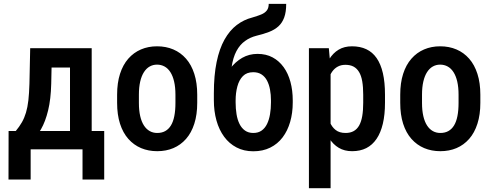

<svg xmlns="http://www.w3.org/2000/svg" viewBox="-20 -780 2570 1003"><path d="M137.7 -528.3H251.5L247.6 -342.8Q245.6 -261.7 231.4 -203.4Q217.3 -145 194.3 -105Q171.4 -64.9 142.1 -39.8Q112.8 -14.6 79.6 0H47.4V-94.7L62.5 -95.7Q81.5 -118.7 94.5 -141.4Q107.4 -164.1 115.7 -191.7Q124 -219.2 128.2 -255.9Q132.3 -292.5 133.8 -342.8ZM166.5 -528.3H459V0H345.7V-427.2H166.5ZM24.9 -95.7H524.4V157.7H411.1V0H140.1V157.7H24.4Z M591.8 -242.7V-285.2Q591.8 -346.7 606.9 -394Q622.1 -441.4 650.1 -473.4Q678.2 -505.4 716.3 -521.7Q754.4 -538.1 800.3 -538.1Q847.2 -538.1 885.5 -521.7Q923.8 -505.4 951.9 -473.4Q980 -441.4 995.1 -394Q1010.3 -346.7 1010.3 -285.2V-242.7Q1010.3 -181.2 995.1 -133.8Q980 -86.4 951.9 -54.4Q923.8 -22.5 885.7 -6.3Q847.7 9.8 801.3 9.8Q755.4 9.8 717 -6.3Q678.7 -22.5 650.4 -54.4Q622.1 -86.4 606.9 -133.8Q591.8 -181.2 591.8 -242.7ZM705.6 -285.2V-242.7Q705.6 -203.1 712.4 -173.6Q719.2 -144 731.9 -124.5Q744.6 -105 762.2 -95.2Q779.8 -85.4 801.3 -85.4Q825.2 -85.4 843 -95.2Q860.8 -105 872.8 -124.5Q884.8 -144 890.6 -173.6Q896.5 -203.1 896.5 -242.7V-285.2Q896.5 -324.2 889.6 -353.8Q882.8 -383.3 870.1 -403.1Q857.4 -422.9 839.6 -432.6Q821.8 -442.4 800.3 -442.4Q779.3 -442.4 762 -432.6Q744.6 -422.9 731.9 -403.1Q719.2 -383.3 712.4 -353.8Q705.6 -324.2 705.6 -285.2Z M1383.8 -759.8H1475.1Q1475.1 -716.8 1464.6 -688.5Q1454.1 -660.2 1434.3 -642.3Q1414.6 -624.5 1385.7 -613.3Q1356.9 -602.1 1319.8 -593.3Q1286.6 -585 1260 -565.9Q1233.4 -546.9 1215.3 -513.4Q1197.3 -480 1189.7 -428.2Q1182.1 -376.5 1186.5 -301.8V-269.5L1097.2 -260.7V-293Q1097.2 -386.2 1111.6 -455.8Q1126 -525.4 1152.8 -573.2Q1179.7 -621.1 1216.6 -649.2Q1253.4 -677.2 1297.9 -688.5Q1324.7 -696.3 1344 -704.1Q1363.3 -711.9 1373.5 -724.9Q1383.8 -737.8 1383.8 -759.8ZM1325.2 -498.5Q1370.1 -498.5 1404.1 -480.2Q1438 -461.9 1461.7 -429.2Q1485.4 -396.5 1497.3 -352.1Q1509.3 -307.6 1509.3 -255.4V-244.6Q1509.3 -189.9 1495.8 -143.3Q1482.4 -96.7 1456.3 -62.3Q1430.2 -27.8 1391.6 -8.8Q1353 10.3 1303.2 10.3Q1253.9 10.3 1215.6 -9.8Q1177.2 -29.8 1150.9 -65.7Q1124.5 -101.6 1110.8 -150.4Q1097.2 -199.2 1097.2 -256.3V-267.1Q1097.2 -276.9 1103 -286.4Q1108.9 -295.9 1117.2 -307.1Q1125.5 -318.4 1131.3 -333Q1152.8 -382.8 1180.9 -419.9Q1209 -457 1245.1 -477.8Q1281.2 -498.5 1325.2 -498.5ZM1302.7 -402.8Q1269 -402.8 1249 -382.6Q1229 -362.3 1220 -328.6Q1210.9 -294.9 1210.9 -255.4V-245.1Q1210.9 -212.4 1215.6 -183.6Q1220.2 -154.8 1231.2 -132.6Q1242.2 -110.4 1260 -97.9Q1277.8 -85.4 1303.2 -85.4Q1329.1 -85.4 1346.7 -97.9Q1364.3 -110.4 1375 -132.3Q1385.7 -154.3 1390.6 -183.3Q1395.5 -212.4 1395.5 -244.6V-255.4Q1395.5 -285.2 1390.6 -311.8Q1385.7 -338.4 1375 -358.9Q1364.3 -379.4 1346.4 -391.1Q1328.6 -402.8 1302.7 -402.8Z M1707 -426.8V203.1H1593.8V-528.3H1697.8ZM1991.2 -285.2V-243.2Q1991.2 -181.2 1980 -133.8Q1968.8 -86.4 1947 -54.4Q1925.3 -22.5 1893.6 -6.3Q1861.8 9.8 1819.3 9.8Q1779.3 9.8 1749.8 -7.8Q1720.2 -25.4 1700.2 -57.1Q1680.2 -88.9 1668.2 -132.6Q1656.2 -176.3 1650.9 -228V-292.5Q1656.2 -347.2 1667.7 -392.3Q1679.2 -437.5 1699.5 -470.2Q1719.7 -502.9 1749 -520.5Q1778.3 -538.1 1818.8 -538.1Q1861.3 -538.1 1893.6 -522.9Q1925.8 -507.8 1947.5 -476.6Q1969.2 -445.3 1980.2 -397.7Q1991.2 -350.1 1991.2 -285.2ZM1877.4 -243.2V-285.2Q1877.4 -325.7 1872.3 -355.2Q1867.2 -384.8 1855.7 -403.8Q1844.2 -422.9 1826.9 -432.1Q1809.6 -441.4 1784.2 -441.4Q1761.7 -441.4 1744.6 -432.1Q1727.5 -422.9 1715.8 -406.5Q1704.1 -390.1 1697.3 -367.9Q1690.4 -345.7 1688.5 -319.8V-200.2Q1692.9 -168.9 1703.1 -142.8Q1713.4 -116.7 1733.2 -101.1Q1752.9 -85.4 1785.2 -85.4Q1810.1 -85.4 1827.6 -95.2Q1845.2 -105 1856.2 -124.5Q1867.2 -144 1872.3 -173.6Q1877.4 -203.1 1877.4 -243.2Z M2070.8 -242.7V-285.2Q2070.8 -346.7 2085.9 -394Q2101.1 -441.4 2129.2 -473.4Q2157.2 -505.4 2195.3 -521.7Q2233.4 -538.1 2279.3 -538.1Q2326.2 -538.1 2364.5 -521.7Q2402.8 -505.4 2430.9 -473.4Q2459 -441.4 2474.1 -394Q2489.3 -346.7 2489.3 -285.2V-242.7Q2489.3 -181.2 2474.1 -133.8Q2459 -86.4 2430.9 -54.4Q2402.8 -22.5 2364.7 -6.3Q2326.7 9.8 2280.3 9.8Q2234.4 9.8 2196 -6.3Q2157.7 -22.5 2129.4 -54.4Q2101.1 -86.4 2085.9 -133.8Q2070.8 -181.2 2070.8 -242.7ZM2184.6 -285.2V-242.7Q2184.6 -203.1 2191.4 -173.6Q2198.2 -144 2210.9 -124.5Q2223.6 -105 2241.2 -95.2Q2258.8 -85.4 2280.3 -85.4Q2304.2 -85.4 2322 -95.2Q2339.8 -105 2351.8 -124.5Q2363.8 -144 2369.6 -173.6Q2375.5 -203.1 2375.5 -242.7V-285.2Q2375.5 -324.2 2368.7 -353.8Q2361.8 -383.3 2349.1 -403.1Q2336.4 -422.9 2318.6 -432.6Q2300.8 -442.4 2279.3 -442.4Q2258.3 -442.4 2241 -432.6Q2223.6 -422.9 2210.9 -403.1Q2198.2 -383.3 2191.4 -353.8Q2184.6 -324.2 2184.6 -285.2Z"/></svg>

Font: Roboto Condensed Medium
Style: Regular
Weight: 500
Designer: Christian Robertson
Foundry: Google
Version: Version 3.0